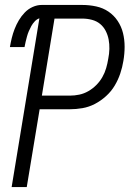

<svg xmlns="http://www.w3.org/2000/svg" viewBox="-20 -755 540 775"><path d="M27 0 139 -681Q129 -678 120.5 -669Q112 -660 106.5 -650Q101 -640 96.5 -629.5Q92 -619 89 -608Q86 -597 83.5 -586.5Q81 -576 79 -565H20Q23 -583 27.5 -601.5Q32 -620 39 -638Q46 -656 56 -673Q66 -690 80 -704.5Q94 -719 112 -727Q130 -735 148 -735H312Q341 -735 368.5 -729Q396 -723 418 -708Q440 -693 455 -670.5Q470 -648 476.5 -621.5Q483 -595 483 -566.5Q483 -538 478 -509Q474 -484 465.5 -458.5Q457 -433 443 -409.5Q429 -386 408 -367Q387 -348 363 -335.5Q339 -323 313 -318.5Q287 -314 262 -314H140L88 0ZM262 -369Q281 -369 300 -373Q319 -377 336.5 -387Q354 -397 368.5 -411.5Q383 -426 393 -443.5Q403 -461 408.5 -480Q414 -499 417 -518Q421 -538 421.5 -557.5Q422 -577 418.5 -595.5Q415 -614 406.5 -630.5Q398 -647 384 -658.5Q370 -670 351 -675Q332 -680 312 -680H200L149 -369Z"/></svg>

Font: Iosevka SS18 Light
Style: Italic
Weight: 300
Italic angle: -9°
Monospace: yes
Designer: Belleve Invis
Foundry: Belleve Invis
Version: Version 25.1.1; ttfautohint (v1.8.4)